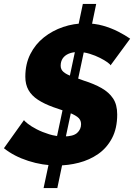

<svg xmlns="http://www.w3.org/2000/svg" viewBox="-34 -835 683 978"><path d="M231 -79 300 -78 258 123H188ZM247 -97 356 -610 404 -622 292 -95ZM388 -815H456L419 -637L348 -625ZM529 -502Q528 -507 513.5 -517.5Q499 -528 475.5 -540Q452 -552 423 -561Q394 -570 364 -570Q336 -570 316 -561.5Q296 -553 285.5 -537.5Q275 -522 275 -500Q275 -481 289.5 -468.5Q304 -456 331 -446.5Q358 -437 394 -424Q445 -408 483 -386.5Q521 -365 542 -333.5Q563 -302 563 -252Q563 -181 536.5 -131Q510 -81 466 -50.5Q422 -20 367.5 -6Q313 8 257 8Q183 8 110 -15.5Q37 -39 -14 -80L88 -223Q91 -218 108 -204.5Q125 -191 153 -176.5Q181 -162 216.5 -151Q252 -140 291 -140Q339 -140 359 -158Q379 -176 379 -203Q379 -226 359.5 -240Q340 -254 308 -265Q276 -276 238 -289Q191 -306 159 -327Q127 -348 111 -376.5Q95 -405 95 -444Q95 -509 120.5 -559.5Q146 -610 189.5 -644.5Q233 -679 287.5 -697.5Q342 -716 400 -716Q449 -716 491 -704Q533 -692 568 -674Q603 -656 629 -638Z"/></svg>

Font: Raleway Thin ExtraBold
Style: Italic
Weight: 800
Italic angle: -12°
Version: Version 4.026